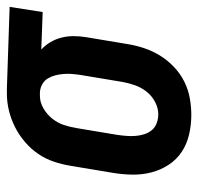

<svg xmlns="http://www.w3.org/2000/svg" viewBox="-29 -539 576 558"><g transform="rotate(-90 259.0 -260.0)"><path d="M204 8Q175 8 147 1.5Q119 -5 96.5 -20Q74 -35 59 -58Q44 -81 37 -108Q30 -135 30.5 -164Q31 -193 36 -222L56 -342Q60 -367 68 -391Q76 -415 90.5 -436.5Q105 -458 125.5 -475.5Q146 -493 169 -504.5Q192 -516 216.5 -522Q241 -528 266 -528Q270 -528 273.5 -528Q277 -528 281 -528L518 -520L503 -424L394 -428Q407 -416 415.5 -401.5Q424 -387 428.5 -370Q433 -353 433 -334.5Q433 -316 430 -298L410 -178Q406 -153 398 -129Q390 -105 376.5 -83Q363 -61 343.5 -42.5Q324 -24 301 -12.5Q278 -1 253 3.5Q228 8 204 8ZM206 -88Q224 -88 242 -97.5Q260 -107 272 -122.5Q284 -138 290.5 -156.5Q297 -175 300 -193L320 -313Q322 -326 323 -338.5Q324 -351 323 -363.5Q322 -376 319 -387.5Q316 -399 310 -409Q304 -419 293.5 -425Q283 -431 270 -432H265Q264 -432 262.5 -432Q261 -432 259 -432Q241 -432 223.5 -422Q206 -412 193.5 -396.5Q181 -381 175 -363Q169 -345 166 -327L146 -207Q144 -193 143 -180Q142 -167 143 -154Q144 -141 148 -128.5Q152 -116 160 -106.5Q168 -97 180.5 -92.5Q193 -88 206 -88Z"/></g></svg>

Font: Iosevka Gothic
Style: Bold Italic
Weight: 700
Italic angle: -9°
Monospace: yes
Designer: Belleve Invis
Foundry: Belleve Invis
Version: Version 15.5.1; ttfautohint (v1.8.4)